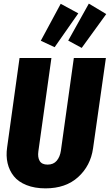

<svg xmlns="http://www.w3.org/2000/svg" viewBox="-20 -1012 601 1050"><path d="M465.8 -992.2 561 -935.1 426.8 -750 353 -790ZM312 -991.2 408.2 -939 278.8 -753.9 203.1 -789.1ZM559.1 -694.8 488.8 -200.2Q475.1 -105 407.2 -43.5Q339.4 18.1 229 18.1Q169.4 18.1 124.8 0.2Q80.1 -17.6 55.4 -48.6Q30.8 -79.6 21.5 -119.6Q12.2 -159.7 19 -206.1L86.9 -694.8H261.2L189.9 -185.1Q185.1 -151.9 197 -131.8Q209 -111.8 240.2 -111.8Q272.5 -111.8 290.3 -133.1Q308.1 -154.3 313 -188L383.8 -694.8Z"/></svg>

Font: Fira Sans Compressed ExtraBold
Style: Italic
Weight: 800
Width: 3
Italic angle: -8°
Designer: Carrois Corporate & Edenspiekermann AG
Foundry: Carrois Corporate GbR & Edenspiekermann AG
Version: Version 4.203;PS 004.203;hotconv 1.0.88;makeotf.lib2.5.64775